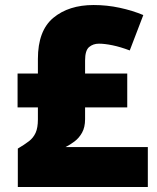

<svg xmlns="http://www.w3.org/2000/svg" viewBox="-20 -745 626 765"><path d="M353 -725Q406 -725 457 -714Q508 -703 551 -685L497 -544Q460 -558 428.5 -564.5Q397 -571 374 -571Q351 -571 335 -557.5Q319 -544 319 -504V-452H487V-317H319V-270Q319 -238 307 -216.5Q295 -195 277 -181.5Q259 -168 241 -159H569V0H51V-153Q78 -169 95.5 -182.5Q113 -196 122 -216Q131 -236 131 -269V-317H50V-452H131V-510Q131 -623 192.5 -674Q254 -725 353 -725Z"/></svg>

Font: Noto Sans Khmer UI Black
Style: Regular
Weight: 900
Designer: Danh Hong and the Monotype Design Team
Foundry: Monotype Imaging Inc.
Version: Version 2.002; ttfautohint (v1.8.4.7-5d5b)